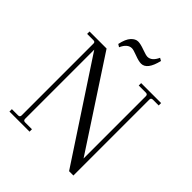

<svg xmlns="http://www.w3.org/2000/svg" viewBox="-221 -936 1068 1068"><g transform="rotate(45 313.5 -402.0)"><path d="M267 -731Q233 -731 212 -684L196 -694Q206 -741 225 -761.5Q244 -782 265 -782Q284 -782 316.5 -770Q349 -758 361 -758Q394 -758 415 -804L431 -795Q410 -706 363 -706Q344 -706 311.5 -718.5Q279 -731 267 -731ZM440 -630H597V-611H551Q537 -611 537 -598V0H503L124 -577V-33Q124 -19 138 -19H192V0H34V-19H83Q97 -19 97 -33V-599Q97 -611 83 -611H34V-630H168L510 -107V-597Q510 -611 496 -611H440Z"/></g></svg>

Font: Arapey Thin
Style: Regular
Weight: 100
Designer: Eduardo Rodriguez Tunni
Foundry: Eduardo Rodriguez Tunni
Version: Version 4.000;hotconv 1.0.109;makeotfexe 2.5.65596